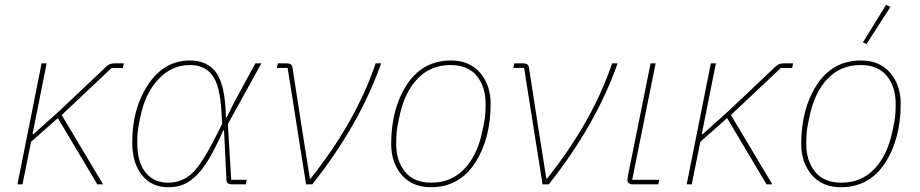

<svg xmlns="http://www.w3.org/2000/svg" viewBox="-20 -771 3846 803"><path d="M387 0 222 -277 110 -178 74 0H53L154 -506H175L116 -210H120L225 -304L426 -494Q439 -506 458 -506H498L494 -487H447L238 -290L411 0Z M1012 -19 1008 0H950Q927 0 927 -19L917 -226H914Q881 -151 852 -103.5Q823 -56 795 -31Q767 -6 741.5 3Q716 12 682 12Q615 12 574 -38Q533 -88 533 -176Q533 -318 600 -418Q667 -518 774 -518Q849 -518 885.5 -465.5Q922 -413 925 -280H928L961 -346L1048 -506H1073L933 -252L947 -19ZM882 -199 909 -253 906 -307Q900 -412 868.5 -455.5Q837 -499 774 -499Q698 -499 642.5 -440Q587 -381 567 -282L560 -247Q554 -214 554 -176Q554 -92 589 -49.5Q624 -7 682 -7Q740 -7 781.5 -44.5Q823 -82 882 -199Z M1286 0H1260L1183 -487H1138L1142 -506H1180Q1200 -506 1203 -490L1242 -238L1276 -24H1279Q1469 -263 1551 -506H1574Q1483 -248 1286 0Z M1782 12Q1704 12 1660 -39.5Q1616 -91 1616 -169Q1616 -317 1682 -417.5Q1748 -518 1866 -518Q1944 -518 1988 -466.5Q2032 -415 2032 -337Q2032 -189 1966 -88.5Q1900 12 1782 12ZM1784 -7Q1867 -7 1922 -64.5Q1977 -122 1998 -225L2006 -265Q2011 -292 2011 -337Q2011 -408 1974 -453.5Q1937 -499 1864 -499Q1781 -499 1726 -441.5Q1671 -384 1650 -281L1642 -241Q1637 -214 1637 -169Q1637 -98 1674 -52.5Q1711 -7 1784 -7Z M2275 0H2249L2172 -487H2127L2131 -506H2169Q2189 -506 2192 -490L2231 -238L2265 -24H2268Q2458 -263 2540 -506H2563Q2472 -248 2275 0Z M2737 -19 2733 0H2627Q2604 0 2604 -19Q2604 -23 2606 -35L2701 -506H2722L2624 -19Z M3186 0 3021 -277 2909 -178 2873 0H2852L2953 -506H2974L2915 -210H2919L3024 -304L3225 -494Q3238 -506 3257 -506H3297L3293 -487H3246L3037 -290L3210 0Z M3704 -742 3604 -587 3589 -594 3686 -751ZM3497 12Q3419 12 3375 -39.5Q3331 -91 3331 -169Q3331 -317 3397 -417.5Q3463 -518 3581 -518Q3659 -518 3703 -466.5Q3747 -415 3747 -337Q3747 -189 3681 -88.5Q3615 12 3497 12ZM3499 -7Q3582 -7 3637 -64.5Q3692 -122 3713 -225L3721 -265Q3726 -292 3726 -337Q3726 -408 3689 -453.5Q3652 -499 3579 -499Q3496 -499 3441 -441.5Q3386 -384 3365 -281L3357 -241Q3352 -214 3352 -169Q3352 -98 3389 -52.5Q3426 -7 3499 -7Z"/></svg>

Font: IBM Plex Sans Thin
Style: Italic
Weight: 100
Italic angle: -11.31°
Designer: Mike Abbink, Paul van der Laan, Pieter van Rosmalen
Foundry: Bold Monday
Version: Version 3.0